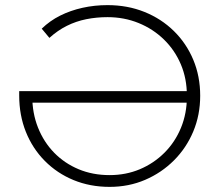

<svg xmlns="http://www.w3.org/2000/svg" viewBox="-20 -725 856 750"><path d="M408 5Q332 5 267.5 -21.5Q203 -48 155 -96.5Q107 -145 81 -210Q55 -275 55 -352V-369H718V-324H88L106 -350Q106 -283 128.5 -226.5Q151 -170 191.5 -128.5Q232 -87 287 -64Q342 -41 408 -41Q472 -41 526.5 -64Q581 -87 622.5 -128.5Q664 -170 687 -226Q710 -282 710 -347V-352Q710 -418 686.5 -473.5Q663 -529 620.5 -570.5Q578 -612 521.5 -635Q465 -658 400 -658Q357 -658 317 -650Q277 -642 241 -624Q205 -606 173 -577L143 -613Q175 -644 215 -664Q255 -684 302 -694.5Q349 -705 400 -705Q478 -705 544 -678.5Q610 -652 659 -604Q708 -556 735 -491.5Q762 -427 762 -351Q762 -276 735 -211.5Q708 -147 659.5 -98.5Q611 -50 547 -22.5Q483 5 408 5Z"/></svg>

Font: Montserrat Thin Light
Style: Regular
Weight: 300
Version: Version 9.000